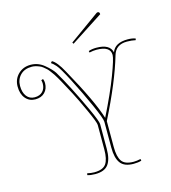

<svg xmlns="http://www.w3.org/2000/svg" viewBox="-159 -952 949 1064"><g transform="rotate(-15 315.5 -419.5)"><path d="M353 -248V-107Q353 -47 331 -17.5Q309 12 256 12Q229 12 211 6L213 -4Q235 1 253 1Q303 1 321 -25Q339 -51 339 -107V-248Q339 -263 304.5 -338.5Q270 -414 250 -451.5Q230 -489 220 -507.5Q210 -526 206.5 -532.5Q203 -539 193.5 -555.5Q184 -572 179 -579Q174 -586 164.5 -599Q155 -612 148.5 -618Q142 -624 131.5 -632.5Q121 -641 112 -644Q88 -654 69 -654Q27 -654 3 -629.5Q-21 -605 -21 -567.5Q-21 -530 -4 -508Q13 -486 42 -486Q71 -486 87.5 -503Q104 -520 104 -548Q104 -558 101 -568L112 -572Q117 -560 117 -548Q117 -515 97 -494.5Q77 -474 42.5 -474Q8 -474 -13.5 -499.5Q-35 -525 -35 -567.5Q-35 -610 -6.5 -638Q22 -666 65 -666Q108 -666 142.5 -637.5Q177 -609 192 -586Q219 -541 251.5 -478Q284 -415 318.5 -340Q353 -265 353 -248ZM393 -107Q393 -51 411 -25Q429 1 479 1Q497 1 519 -4L521 6Q503 12 476 12Q423 12 401 -17.5Q379 -47 379 -107V-255Q379 -274 341.5 -357.5Q304 -441 262 -522.5Q220 -604 203.5 -622Q187 -640 177 -646L185 -655Q212 -641 246 -578Q358 -377 389 -275Q451 -399 485 -489Q519 -579 519 -601Q519 -652 439 -652Q421 -652 399 -647L397 -656Q415 -663 442 -663Q519 -663 530 -613Q548 -663 621 -663Q648 -663 666 -656L664 -647Q642 -652 614 -652Q550 -652 534 -595Q493 -454 393 -255ZM500 -851Q511 -851 511 -837L326 -717L321 -725L492 -848Q496 -851 500 -851Z"/></g></svg>

Font: Almendra Display
Style: Regular
Weight: 400
Designer: Ana Sanfelippo
Foundry: Ana Sanfelippo
Version: Version 1.004